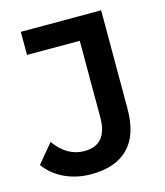

<svg xmlns="http://www.w3.org/2000/svg" viewBox="-120 -782 754 875"><g transform="rotate(-15 257.0 -345.0)"><path d="M203 10Q136 10 79.5 -16Q23 -42 -13 -91L61 -180Q90 -140 124.5 -120Q159 -100 200 -100Q309 -100 309 -229V-591H60V-700H439V-236Q439 -112 378.5 -51Q318 10 203 10Z"/></g></svg>

Font: Montserrat Thin SemiBold
Style: Regular
Weight: 600
Version: Version 9.000